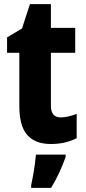

<svg xmlns="http://www.w3.org/2000/svg" viewBox="-20 -683 412 924"><path d="M272 -118Q290 -118 309 -122.5Q328 -127 349 -135V-18Q324 -5 293 2.5Q262 10 225 10Q150 10 111.5 -33Q73 -76 73 -173V-429H14V-503L86 -546L124 -663H225V-549H342V-429H225V-174Q225 -118 272 -118ZM296 72Q283 109 265.5 147Q248 185 226 221H130V208Q134 189 139 162.5Q144 136 147.5 109Q151 82 153 61H296Z"/></svg>

Font: Noto Sans Kannada Condensed ExtraBold
Style: Regular
Weight: 800
Width: 3
Designer: Jelle Bosma - Monotype Design Team
Foundry: Monotype Imaging Inc.
Version: Version 2.005; ttfautohint (v1.8.4.7-5d5b)